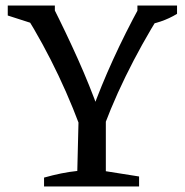

<svg xmlns="http://www.w3.org/2000/svg" viewBox="-20 -673 666 693"><path d="M289 -160Q204 -407 69 -624V-653H169Q219 -554 261.5 -459Q304 -364 337 -272H312Q344 -361 388 -457.5Q432 -554 486 -653H560V-625Q490 -513 433 -396.5Q376 -280 335 -160ZM139 0V-32Q171 -41 200.5 -47Q230 -53 259 -56L264 -261H362V-55L482 -36V0ZM120 -581 8 -617V-653H178V-609ZM496 -581 476 -609V-653H619V-623Q591 -606 560 -595.5Q529 -585 496 -581Z"/></svg>

Font: Piazzolla 24pt Medium
Style: Regular
Weight: 500
Designer: Juan Pablo del Peral
Foundry: Huerta Tipografica
Version: Version 2.005